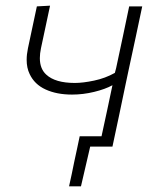

<svg xmlns="http://www.w3.org/2000/svg" viewBox="-20 -517 559 677"><path d="M223.5 140Q228 118.5 233 96.5L242 52.5Q247 30.5 251.5 8.5Q256 -14 261 -36.5H338Q348 -82 358 -129Q368 -176 376.5 -216.5Q351 -202.5 312 -193Q273 -183.5 234 -183.5Q180 -183.5 140.8 -201.5Q101.5 -219.5 84.5 -256Q74 -277.5 74 -306Q74 -325 78.5 -346.5Q86 -383 94 -419.5Q102 -456 110 -494.5L156.5 -497Q148.5 -459 140.5 -422Q132.5 -385 124.5 -347Q120.5 -328 120.5 -312Q120.5 -274.5 143 -254Q174.5 -224.5 244 -224.5Q272.5 -224.5 311.8 -232.8Q351 -241 385 -260L389.5 -277Q402.5 -338 413.5 -389.5Q424 -440.5 435.5 -494.5H481.5Q469.5 -439 458.5 -386Q447 -333 433.5 -270L423 -220.5Q410.5 -160 399.5 -108Q388.5 -56 376.5 0H298L265.5 140Z"/></svg>

Font: Heraclito ExtraLight
Style: Italic
Weight: 200
Italic angle: -12°
Designer: Kostas Bartsokas (font) & Cristiano Sobral (main changes)
Foundry: Kostas Bartsokas (font) & Cristiano Sobral (main changes)
Version: Version 1.00;July 8, 2020;FontCreator 13.0.0.2655 64-bit